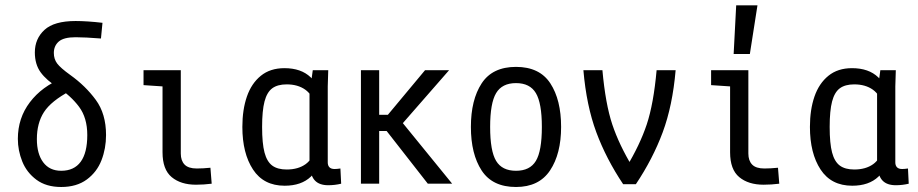

<svg xmlns="http://www.w3.org/2000/svg" viewBox="-20 -708 3540 740"><path d="M271.5 -564.5Q225.6 -564.5 206.5 -547.9Q187.5 -531.2 187.5 -503.9Q187.5 -480.5 200.2 -463.4Q212.9 -446.3 251 -418.9Q309.6 -377 349.1 -323.2Q388.7 -269.5 388.7 -187.5Q388.7 -135.7 371.1 -90.3Q353.5 -44.9 314.5 -16.1Q275.4 12.7 215.8 12.7Q158.2 12.7 120.6 -15.1Q83 -43 65.9 -85.4Q48.8 -127.9 48.8 -172.9Q48.8 -252.9 95.2 -314Q141.6 -375 221.7 -407.2L250 -357.4Q176.8 -318.4 149.4 -275.9Q122.1 -233.4 122.1 -171.9Q122.1 -115.2 146.5 -82.5Q170.9 -49.8 215.8 -49.8Q265.6 -49.8 291 -84.5Q316.4 -119.1 316.4 -187.5Q316.4 -253.9 284.7 -296.4Q252.9 -338.9 204.1 -370.1Q159.2 -398.4 136.7 -429.2Q114.3 -460 114.3 -505.9Q114.3 -558.6 151.4 -592.8Q188.5 -627 271.5 -627Q315.4 -627 375 -620.1L369.1 -559.6Q307.6 -564.5 271.5 -564.5Z M676.8 -437.5V-116.2Q676.8 -88.9 691.4 -73.7Q706.1 -58.6 738.3 -58.6Q761.7 -58.6 791 -61.5L795.9 0Q765.6 3.9 735.4 3.9Q676.8 3.9 641.6 -25.4Q606.4 -54.7 606.4 -121.1V-375L533.2 -379.9V-437.5Z M1176.8 -63.5 1172.9 -78.1V-358.4L1176.8 -374L1185.5 -437.5H1245.1L1243.2 -375V-82Q1243.2 -70.3 1249.5 -63.5Q1255.9 -56.6 1269.5 -56.6Q1278.3 -56.6 1292 -58.6L1294.9 0Q1270.5 5.9 1245.1 5.9Q1210.9 5.9 1193.8 -12.2Q1176.8 -30.3 1176.8 -63.5ZM1225.6 -308.6 1197.3 -295.9Q1185.5 -341.8 1156.7 -362.3Q1127.9 -382.8 1085 -382.8Q1049.8 -382.8 1029.3 -367.7Q1008.8 -352.5 999.5 -316.9Q990.2 -281.2 990.2 -218.8Q990.2 -155.3 999.5 -120.1Q1008.8 -85 1029.3 -69.8Q1049.8 -54.7 1085 -54.7Q1128.9 -54.7 1157.7 -75.2Q1186.5 -95.7 1197.3 -142.6L1226.6 -129.9Q1214.8 -62.5 1178.2 -27.3Q1141.6 7.8 1077.1 7.8Q996.1 7.8 955.1 -54.7Q914.1 -117.2 914.1 -218.8Q914.1 -285.2 931.6 -335.9Q949.2 -386.7 985.4 -416Q1021.5 -445.3 1076.2 -445.3Q1140.6 -445.3 1177.2 -410.2Q1213.9 -375 1225.6 -308.6Z M1525.4 -203.1H1441.4V0H1371.1V-437.5H1441.4V-265.6H1525.4ZM1710.9 -437.5 1521.5 -220.7V-247.1L1722.7 0H1628.9L1447.3 -232.4L1618.2 -437.5Z M1794.9 -218.8Q1794.9 -323.2 1836.4 -386.7Q1877.9 -450.2 1968.8 -450.2Q2059.6 -450.2 2101.1 -386.7Q2142.6 -323.2 2142.6 -218.8Q2142.6 -115.2 2100.1 -51.3Q2057.6 12.7 1968.8 12.7Q1877.9 12.7 1836.4 -50.8Q1794.9 -114.3 1794.9 -218.8ZM2068.4 -218.8Q2068.4 -310.5 2045.4 -349.1Q2022.5 -387.7 1968.8 -387.7Q1915 -387.7 1892.1 -349.1Q1869.1 -310.5 1869.1 -218.8Q1869.1 -126 1892.1 -87.9Q1915 -49.8 1968.8 -49.8Q2022.5 -49.8 2045.4 -87.9Q2068.4 -126 2068.4 -218.8Z M2510.7 -437.5H2584Q2572.3 -300.8 2534.2 -198.2Q2496.1 -95.7 2430.7 2H2381.8Q2316.4 -95.7 2278.3 -198.2Q2240.2 -300.8 2228.5 -437.5H2301.8Q2313.5 -307.6 2339.8 -228.5Q2366.2 -149.4 2418.9 -62.5H2393.6Q2446.3 -149.4 2472.7 -228.5Q2499 -307.6 2510.7 -437.5Z M2864.3 -437.5V-116.2Q2864.3 -88.9 2878.9 -73.7Q2893.6 -58.6 2925.8 -58.6Q2949.2 -58.6 2978.5 -61.5L2983.4 0Q2953.1 3.9 2922.9 3.9Q2864.3 3.9 2829.1 -25.4Q2793.9 -54.7 2793.9 -121.1V-375L2720.7 -379.9V-437.5ZM2899.4 -687.5 2870.1 -500H2807.6L2817.4 -687.5Z M3364.3 -63.5 3360.4 -78.1V-358.4L3364.3 -374L3373 -437.5H3432.6L3430.7 -375V-82Q3430.7 -70.3 3437 -63.5Q3443.4 -56.6 3457 -56.6Q3465.8 -56.6 3479.5 -58.6L3482.4 0Q3458 5.9 3432.6 5.9Q3398.4 5.9 3381.3 -12.2Q3364.3 -30.3 3364.3 -63.5ZM3413.1 -308.6 3384.8 -295.9Q3373 -341.8 3344.2 -362.3Q3315.4 -382.8 3272.5 -382.8Q3237.3 -382.8 3216.8 -367.7Q3196.3 -352.5 3187 -316.9Q3177.7 -281.2 3177.7 -218.8Q3177.7 -155.3 3187 -120.1Q3196.3 -85 3216.8 -69.8Q3237.3 -54.7 3272.5 -54.7Q3316.4 -54.7 3345.2 -75.2Q3374 -95.7 3384.8 -142.6L3414.1 -129.9Q3402.3 -62.5 3365.7 -27.3Q3329.1 7.8 3264.6 7.8Q3183.6 7.8 3142.6 -54.7Q3101.6 -117.2 3101.6 -218.8Q3101.6 -285.2 3119.1 -335.9Q3136.7 -386.7 3172.9 -416Q3209 -445.3 3263.7 -445.3Q3328.1 -445.3 3364.7 -410.2Q3401.4 -375 3413.1 -308.6Z"/></svg>

Font: Sudo Var
Style: Regular
Weight: 400
Monospace: yes
Designer: Jens Kutilek
Foundry: Jens Kutilek
Version: Version 0.065;FEAKit 1.0